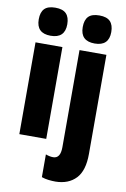

<svg xmlns="http://www.w3.org/2000/svg" viewBox="-107 -837 745 1139"><g transform="rotate(10 265.0 -268.0)"><path d="M132 -776Q177 -776 197.5 -754.5Q218 -733 218 -691Q218 -607 132 -607Q46 -607 46 -691Q46 -734 66.5 -755Q87 -776 132 -776ZM213 -553V0H51V-553ZM311 -691Q311 -734 331.5 -755Q352 -776 397 -776Q442 -776 462.5 -754.5Q483 -733 483 -691Q483 -607 397 -607Q311 -607 311 -691ZM311 240Q291 240 269 237.5Q247 235 227 228V91Q251 100 272 100Q316 100 316 32V-553H478V45Q478 145 433.5 192Q389 239 311 240Z"/></g></svg>

Font: Noto Sans Malayalam ExtraCondensed Black
Style: Regular
Weight: 900
Width: 2
Designer: Jelle Bosma - Monotype Design Team
Foundry: Monotype Imaging Inc.
Version: Version 2.104; ttfautohint (v1.8.4.7-5d5b)